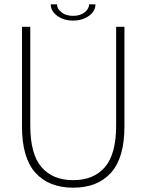

<svg xmlns="http://www.w3.org/2000/svg" viewBox="-20 -862 679 891"><path d="M557.5 -275.5Q557.5 -129.5 495 -60.2Q432.5 9 319.5 9Q207 9 144.5 -60.2Q82 -129.5 82 -275.5Q82 -299.5 82 -326.5Q82 -353.5 82 -384V-737.5H120.5V-386Q120.5 -355.5 120.5 -329Q120.5 -302.5 120.5 -280Q120.5 -147 172.5 -86.5Q224.5 -26 319.5 -26Q415 -26 467 -86.5Q519 -147 519 -280V-737.5H557.5ZM215.5 -842H244.5Q244.5 -821.5 265 -805Q285.5 -788.5 319 -788.5Q353 -788.5 373.2 -805Q393.5 -821.5 393.5 -842H423Q423 -810.5 392.8 -788.5Q362.5 -766.5 319 -766.5Q275.5 -766.5 245.5 -788.5Q215.5 -810.5 215.5 -842Z"/></svg>

Font: Epilogue ExtraLight
Style: Regular
Weight: 250
Designer: Tyler Finck
Foundry: Etcetera Type Co
Version: Version 2.112